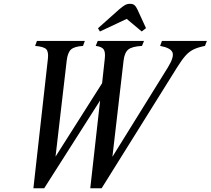

<svg xmlns="http://www.w3.org/2000/svg" viewBox="-20 -976 1104 1006"><path d="M155 10.5 231 -668.5Q235 -705 222.2 -718.2Q209.5 -731.5 164 -735.5L173.5 -761.5H424.5L415 -735.5Q370 -732.5 352.2 -716.8Q334.5 -701 329.5 -658.5L271 -155.5L515 -540L529 -668.5Q533 -703 523.2 -717.2Q513.5 -731.5 481.5 -735.5L492 -761.5H734.5L724 -735.5Q672.5 -732.5 652.5 -716.8Q632.5 -701 627.5 -658.5L569 -154.5L860 -623.5Q893.5 -678 883.5 -701.8Q873.5 -725.5 819 -735.5L828.5 -761.5H1064L1054 -735.5Q1016.5 -728 993.2 -716.5Q970 -705 950.8 -683Q931.5 -661 907 -621.5L512.5 10.5H453L504.5 -449.5L211.5 10.5ZM503.5 -811 493.5 -828 604 -926.5Q621.5 -941.5 633.8 -948.8Q646 -956 661 -956Q676 -956 684.2 -949.2Q692.5 -942.5 700 -926.5L745 -828.5L722.5 -811L644 -877Z"/></svg>

Font: Libre Caslon Condensed Medium Italic
Style: Regular
Weight: 500
Italic angle: -22.583°
Designer: Pablo Impallari, Rodrigo Fuenzalida, Katja Schimmel, Ertekin Erdin
Foundry: Pablo Impallari, Rodrigo Fuenzalida
Version: Version 2.000; ttfautohint (v1.8.4.7-5d5b);gftools[0.9.33]